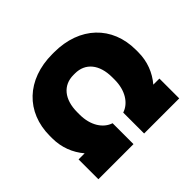

<svg xmlns="http://www.w3.org/2000/svg" viewBox="-163 -927 1137 1137"><g transform="rotate(-45 405.5 -358.5)"><path d="M361 0V-175C302 -194 259 -258 259 -349V-369C259 -477 313 -541 399 -541H412C498 -541 552 -477 552 -369V-349C552 -258 509 -194 450 -175V0H744V-166H693C739 -220 766 -288 766 -365V-385C766 -583 627 -717 413 -717H398C184 -717 45 -583 45 -385V-365C45 -288 72 -220 118 -166H67V0Z"/></g></svg>

Font: Fixel Display Black
Style: Italic
Weight: 900
Italic angle: -10°
Designer: AlfaBravo + MacPaw
Foundry: Kyrylo Tkachov, Marchela Mozhyna, Serhii Makarenko, Maria Weinstein, Zakhar Kryvoshyya
Version: Version 1.210;Glyphs 3.2 (3217)